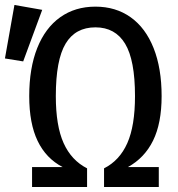

<svg xmlns="http://www.w3.org/2000/svg" viewBox="-73 -746 709 766"><path d="M149.7 -362.6Q149.7 -244.1 180.8 -175.1Q211.8 -106.2 274.4 -74.4V0H54.9V-79.5H176.9Q110.8 -113.8 77.2 -183.6Q43.6 -253.3 43.6 -362.6Q43.6 -473.8 75.6 -554.4Q107.7 -634.9 167.2 -677.2Q226.7 -719.5 307.7 -719.5Q388.7 -719.5 448.2 -677.2Q507.7 -634.9 539.7 -554.4Q571.8 -473.8 571.8 -362.6Q571.8 -254.4 537.7 -185.1Q503.6 -115.9 437.4 -79.5H560.5V0H342.1V-74.4Q404.1 -105.6 434.9 -174.9Q465.6 -244.1 465.6 -362.6Q465.6 -506.2 426.2 -571.5Q386.7 -636.9 307.7 -636.9Q227.7 -636.9 188.7 -571.8Q149.7 -506.7 149.7 -362.6ZM-53.3 -512.8 -15.4 -726.2 95.4 -706.7 19.5 -501Z"/></svg>

Font: Fira Code Fixed Retina
Style: Regular
Weight: 450
Monospace: yes
Designer: Carrois Corporate, Edenspiekermann AG, Nikita Prokopov
Foundry: Carrois Corporate, Edenspiekermann AG, Nikita Prokopov
Version: Version 5.002